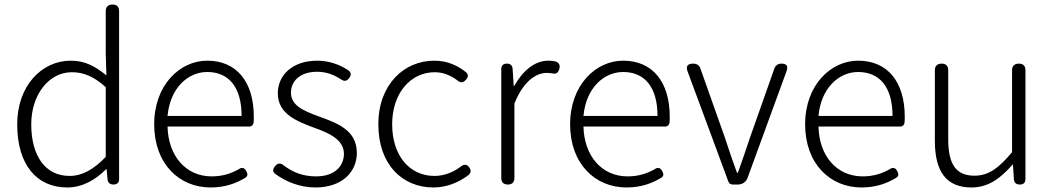

<svg xmlns="http://www.w3.org/2000/svg" viewBox="-20 -815 4647 848"><path d="M506 -596V-766C506 -785 496 -795 477 -795C458 -795 447 -785 447 -766V-579L450 -482C399 -523 356 -547 292 -547C166 -547 56 -438 56 -266C56 -86 143 13 277 13C347 13 405 -24 449 -68H451L455 -23C456 -8 466 0 481 0C497 0 506 -8 506 -24V-397ZM447 -199V-122C394 -67 344 -38 287 -38C179 -38 118 -128 118 -266C118 -397 196 -496 297 -496C348 -496 394 -478 447 -430V-276Z M1003 -256H1080C1091 -256 1099 -263 1100 -274C1101 -282 1101 -291 1101 -299C1101 -455 1024 -547 895 -547C775 -547 661 -440 661 -266C661 -91 772 13 910 13C976 13 1023 -6 1062 -29C1075 -37 1075 -46 1068 -59C1060 -74 1049 -78 1035 -68C1000 -48 962 -36 915 -36C800 -36 723 -127 720 -256H909ZM965 -303H883H720C731 -425 809 -497 895 -497C989 -497 1047 -432 1047 -303Z M1501 -248C1469 -272 1426 -287 1385 -302C1323 -325 1265 -348 1265 -406C1265 -454 1302 -498 1381 -498C1423 -498 1456 -484 1487 -464C1501 -454 1512 -457 1522 -470C1532 -483 1532 -494 1519 -504C1481 -530 1432 -547 1382 -547C1269 -547 1207 -481 1207 -403C1207 -311 1292 -279 1370 -250C1431 -228 1499 -199 1499 -136C1499 -81 1458 -36 1376 -36C1315 -36 1270 -56 1231 -86C1217 -97 1205 -94 1194 -80C1184 -67 1183 -56 1197 -46C1244 -12 1305 13 1374 13C1433 13 1479 -5 1509 -32C1540 -60 1556 -98 1556 -139C1556 -191 1534 -224 1501 -248Z M1721 -60C1764 -13 1825 13 1894 13C1953 13 2005 -9 2048 -41C2060 -51 2062 -62 2053 -75C2043 -90 2030 -91 2016 -80C1984 -55 1943 -38 1899 -38C1787 -38 1712 -130 1712 -266C1712 -403 1793 -496 1900 -496C1939 -496 1972 -481 2000 -460C2014 -448 2026 -449 2038 -463C2049 -476 2050 -486 2037 -497C2003 -524 1958 -547 1898 -547C1832 -547 1770 -521 1725 -473C1680 -425 1651 -355 1651 -266C1651 -178 1677 -108 1721 -60Z M2252 -179V-358C2292 -457 2348 -493 2395 -493C2404 -493 2412 -492 2419 -491C2437 -486 2447 -495 2451 -513C2454 -528 2449 -538 2435 -543C2425 -546 2414 -547 2402 -547C2340 -547 2288 -501 2251 -435H2249L2244 -511C2243 -526 2234 -534 2219 -534C2203 -534 2194 -526 2194 -510V-267V-29C2194 -10 2204 0 2223 0C2242 0 2252 -10 2252 -29Z M2840 -256H2917C2928 -256 2936 -263 2937 -274C2938 -282 2938 -291 2938 -299C2938 -455 2861 -547 2732 -547C2612 -547 2498 -440 2498 -266C2498 -91 2609 13 2747 13C2813 13 2860 -6 2899 -29C2912 -37 2912 -46 2905 -59C2897 -74 2886 -78 2872 -68C2837 -48 2799 -36 2752 -36C2637 -36 2560 -127 2557 -256H2746ZM2802 -303H2720H2557C2568 -425 2646 -497 2732 -497C2826 -497 2884 -432 2884 -303Z M3103 -267 3197 -13C3200 -5 3207 0 3216 0H3236H3239C3259 0 3275 -11 3282 -30L3454 -501C3462 -523 3455 -534 3431 -534C3416 -534 3405 -526 3400 -512L3292 -206C3275 -154 3256 -100 3239 -52H3235C3217 -100 3199 -154 3182 -206L3074 -511C3069 -526 3058 -534 3042 -534C3017 -534 3008 -523 3017 -499Z M3878 -256H3955C3966 -256 3974 -263 3975 -274C3976 -282 3976 -291 3976 -299C3976 -455 3899 -547 3770 -547C3650 -547 3536 -440 3536 -266C3536 -91 3647 13 3785 13C3851 13 3898 -6 3937 -29C3950 -37 3950 -46 3943 -59C3935 -74 3924 -78 3910 -68C3875 -48 3837 -36 3790 -36C3675 -36 3598 -127 3595 -256H3784ZM3840 -303H3758H3595C3606 -425 3684 -497 3770 -497C3864 -497 3922 -432 3922 -303Z M4450 -338V-143C4390 -71 4345 -39 4284 -39C4202 -39 4168 -90 4168 -200V-505C4168 -524 4158 -534 4139 -534C4120 -534 4109 -524 4109 -505V-193C4109 -55 4161 13 4271 13C4345 13 4400 -28 4452 -88H4454L4458 -24C4459 -8 4468 0 4484 0C4501 0 4509 -8 4509 -25V-267V-505C4509 -524 4499 -534 4480 -534C4461 -534 4450 -524 4450 -505Z"/></svg>

Font: GenSenRounded2 TW L
Style: Regular
Weight: 300
Version: Version 2.100;PS 2.1;hotconv 16.6.51;makeotf.lib2.5.65220 DE